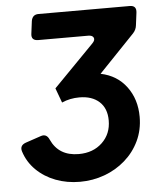

<svg xmlns="http://www.w3.org/2000/svg" viewBox="-53 -792 719 851"><g transform="rotate(-5 306.0 -366.5)"><path d="M269 12Q211 12 161 -7Q111 -26 75 -61.5Q39 -97 24 -145Q16 -172 45 -182L113 -205Q139 -214 151 -186Q185 -111 274 -111Q338 -111 378.5 -149.5Q419 -188 419 -248Q419 -302 386.5 -331.5Q354 -361 298 -361Q256 -361 220 -345L196 -410L376 -594Q390 -608 385 -619Q380 -630 361 -630H139Q106 -630 111 -662L118 -717Q123 -745 150 -745H556Q587 -745 583 -713L576 -658Q574 -638 560 -623L401 -457Q474 -442 515.5 -386Q557 -330 557 -252Q557 -194 534 -145.5Q511 -97 470.5 -61.5Q430 -26 378 -7Q326 12 269 12Z"/></g></svg>

Font: Pitagon Sans Text Bold
Style: Italic
Weight: 700
Italic angle: -8°
Designer: Travis Tran
Foundry: Pitagon
Version: Version 1.001; ttfautohint (v1.8.4.7-5d5b);gftools[0.9.26]